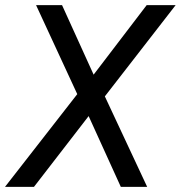

<svg xmlns="http://www.w3.org/2000/svg" viewBox="-41 -731 707 751"><path d="M201.7 -710.9H100.1L261.2 -362.8L-21.5 0H91.8L305.7 -276.9L431.6 0H534.7L369.1 -354L646 -710.9H532.7L325.2 -439Z"/></svg>

Font: Roboto
Style: Italic
Weight: 400
Italic angle: -12°
Designer: Google
Version: Version 2.137; 2017